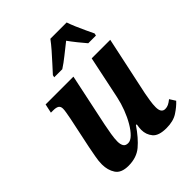

<svg xmlns="http://www.w3.org/2000/svg" viewBox="-216 -890 1025 1025"><g transform="rotate(-45 296.5 -378.0)"><path d="M441 10Q383 10 361 -16.5Q339 -43 339 -79Q339 -95 343 -117H337Q297 -58 257 -24.5Q217 9 156 9Q101 9 80.5 -22.5Q60 -54 60 -97Q60 -123 66 -154Q72 -185 77 -212L114 -388Q118 -410 121 -426.5Q124 -443 124 -454Q124 -471 113.5 -478Q103 -485 80 -485H63L74 -536H284L221 -237Q215 -208 210 -177Q205 -146 205 -125Q205 -104 212.5 -91Q220 -78 240 -78Q258 -78 277.5 -97Q297 -116 315.5 -147.5Q334 -179 348.5 -217Q363 -255 371 -293L422 -536H562L491 -203Q487 -181 483 -156.5Q479 -132 479 -110Q479 -67 509 -67Q522 -67 533.5 -72.5Q545 -78 560 -90L581 -57Q559 -33 526 -11.5Q493 10 441 10ZM212 -619Q229 -638 252.5 -663.5Q276 -689 299.5 -716Q323 -743 340 -766H463Q470 -745 481.5 -718Q493 -691 505.5 -664.5Q518 -638 527 -619L524 -606H466Q451 -623 429 -650.5Q407 -678 392 -699Q360 -674 329 -649Q298 -624 270 -606H209Z"/></g></svg>

Font: Noto Serif Condensed
Style: Bold Italic
Weight: 700
Width: 3
Italic angle: -12°
Designer: Monotype Design Team
Foundry: Monotype Imaging Inc.
Version: Version 2.014